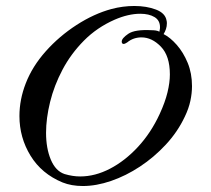

<svg xmlns="http://www.w3.org/2000/svg" viewBox="-20 -586 705 642"><path d="M257 36Q219 36 189 24Q119 -5 82 -65.5Q45 -126 45 -198Q45 -253 66 -307Q88 -364 133 -414.5Q178 -465 236 -502.5Q294 -540 353 -556Q372 -561 391 -563.5Q410 -566 429 -566Q470 -566 501.5 -554Q533 -542 537 -517Q538 -514 538 -508Q538 -498 535 -489Q532 -480 527 -472Q549 -461 571 -436Q593 -411 607.5 -376Q622 -341 622 -298Q622 -274 616.5 -248.5Q611 -223 598 -196Q574 -145 534.5 -102.5Q495 -60 448 -29Q401 2 351.5 19Q302 36 257 36ZM248 4Q298 4 348 -22Q398 -48 441.5 -95Q485 -142 514 -205Q532 -244 540 -277Q548 -310 548 -337Q548 -399 518 -430Q488 -461 453 -461Q440 -461 428 -457Q416 -453 405 -444Q397 -439 394 -439Q387 -439 387 -447Q387 -458 409 -473Q431 -488 487 -485Q494 -485 501 -484Q508 -483 513 -480L514 -486Q515 -489 515 -495Q515 -518 496.5 -529Q478 -540 449 -540Q409 -540 363 -520Q304 -494 260.5 -450Q217 -406 189 -353Q161 -300 147.5 -245Q134 -190 134 -142Q134 -90 150 -52Q166 -14 196 -4Q223 4 248 4Z"/></svg>

Font: Grechen Fuemen
Style: Regular
Weight: 400
Designer: Robert E. Leuschke
Foundry: Robert E. Leuschke
Version: Version 1.010; ttfautohint (v1.8.3)